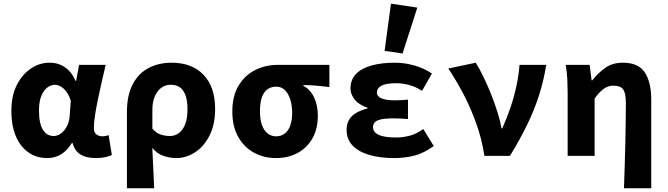

<svg xmlns="http://www.w3.org/2000/svg" viewBox="-20 -850 3640 1047"><path d="M238 12Q149.5 12 95.7 -56.6Q42 -125.1 42 -245.6Q42 -328.1 71.8 -386.7Q101.7 -445.3 149.1 -476.7Q196.4 -508.1 249.9 -508.1Q279.3 -508.1 305.1 -498.6Q330.8 -489 353.2 -467.6Q375.5 -446.3 391.6 -409.2H395.3L411 -496.1H556.4Q546.4 -453.2 535.1 -405Q523.9 -356.8 514.2 -309.3Q504.4 -261.9 498.1 -221.2Q491.8 -180.5 491.8 -152.4Q491.8 -127.6 505.5 -117.1Q519.1 -106.6 539.8 -106.6Q547.1 -106.6 555.4 -108.3Q563.7 -110 572.3 -113L590 -4.6Q576.4 1.7 554.7 6.9Q533 12 503.2 12Q451.5 12 420 -6.6Q388.6 -25.2 375.5 -70.3H371.8Q321.7 12 238 12ZM272.9 -108.3Q294 -108.3 313.1 -122.7Q332.2 -137 344.8 -161.4Q357.4 -185.8 359.7 -215.2L366.1 -301.3Q359 -323.2 349 -339.7Q339 -356.2 327.4 -366.5Q315.9 -376.8 303.9 -382.3Q291.9 -387.8 280.8 -387.8Q259 -387.8 238.9 -373.4Q218.8 -359 205.7 -328Q192.6 -296.9 192.6 -247.2Q192.6 -175.5 214.3 -141.9Q236 -108.3 272.9 -108.3Z M672.1 176.7V-237.2Q672.1 -331.5 704.1 -391.3Q736 -451 791.1 -479.6Q846.2 -508.1 915.4 -508.1Q1026.8 -508.1 1089.9 -442Q1153.1 -376 1153.1 -255.9Q1153.1 -170.8 1122.6 -110.8Q1092.1 -50.8 1043.6 -19.4Q995.1 12 941.1 12Q907.7 12 872.6 0.4Q837.5 -11.1 810.5 -43.3Q812.3 -5.2 814.1 31.6Q815.8 68.4 817.5 104.3Q819.1 140.2 820.7 176.7ZM906.8 -108.3Q932.9 -108.3 954.4 -123.4Q975.8 -138.4 989.1 -170.7Q1002.4 -202.9 1002.4 -254.2Q1002.4 -298.8 992.2 -328.4Q982.1 -358 962 -372.9Q942 -387.8 910.1 -387.8Q881.4 -387.8 859 -371Q836.5 -354.2 823.7 -323.5Q810.9 -292.8 810.9 -250.6V-148.1Q834.4 -122.6 858.6 -115.5Q882.8 -108.3 906.8 -108.3Z M1484.1 12Q1419.3 12 1365.4 -17.3Q1311.4 -46.6 1279.2 -103.3Q1246.9 -159.9 1246.9 -242.2Q1246.9 -328.1 1281.8 -384.5Q1316.7 -441 1372.7 -468.6Q1428.8 -496.1 1491.1 -496.1H1776.2V-375.5Q1735.7 -380.1 1704.5 -382.9Q1673.3 -385.6 1634.3 -386.4V-382.4Q1672.6 -361.5 1692.9 -318.6Q1713.2 -275.7 1713.2 -219.2Q1713.2 -147.6 1684 -95.9Q1654.8 -44.2 1603.2 -16.1Q1551.5 12 1484.1 12ZM1485.8 -106.6Q1513.4 -106.6 1532.8 -121.7Q1552.3 -136.7 1562.7 -165.1Q1573.2 -193.5 1573.2 -234Q1573.2 -273.5 1563.3 -306.1Q1553.3 -338.7 1534.1 -358.1Q1514.8 -377.5 1486.1 -377.5Q1459.3 -377.5 1439.2 -363.7Q1419.1 -349.9 1408.3 -320Q1397.6 -290.2 1397.6 -242.2Q1397.6 -199.3 1408.2 -168.8Q1418.9 -138.4 1438.9 -122.5Q1459 -106.6 1485.8 -106.6Z M2130.1 12Q2052.6 12 1993.9 -5.1Q1935.2 -22.3 1902.6 -56.4Q1870.1 -90.4 1870.1 -141.2Q1870.1 -174.8 1884 -197.7Q1897.9 -220.6 1923.8 -235.2Q1949.6 -249.9 1984 -258.6V-262.6Q1937.4 -277.9 1914.3 -307.2Q1891.2 -336.6 1891.2 -366.3Q1891.2 -416.3 1922.2 -447.5Q1953.1 -478.7 2007.8 -493.4Q2062.6 -508.1 2132.9 -508.1Q2185.5 -508.1 2238.8 -493.2Q2292.2 -478.3 2335.3 -449L2281.4 -354.3Q2248.7 -376 2213.1 -386.1Q2177.5 -396.2 2140.7 -396.2Q2084.8 -396.2 2060 -382.6Q2035.2 -369 2035.2 -346.2Q2035.2 -324 2060.6 -313.4Q2085.9 -302.8 2135.1 -302.8Q2151.3 -302.8 2169.4 -304.1Q2187.5 -305.5 2204.8 -306.5V-201Q2183.1 -203 2161.3 -203.7Q2139.6 -204.4 2119.4 -204.4Q2065.3 -204.4 2039.7 -193.6Q2014.1 -182.7 2014.1 -156.2Q2014.1 -129.9 2044.3 -115Q2074.5 -100.2 2144.2 -100.2Q2174.7 -100.2 2212.8 -109.6Q2250.9 -119.1 2288.2 -146.6L2345.5 -53.4Q2288.9 -13.4 2237.3 -0.7Q2185.6 12 2130.1 12ZM2175.3 -558.4 2077.2 -572.6 2112.1 -830 2255.6 -808.5Z M2621.6 0Q2607.1 -93.7 2576.1 -179.5Q2545.1 -265.4 2505.6 -340.2Q2466 -415 2424.6 -476.4L2574.6 -508.1Q2595.2 -474.2 2617 -429.4Q2638.8 -384.7 2658.2 -335.6Q2677.7 -286.4 2692.7 -238.7Q2707.7 -190.9 2714.9 -149.8H2718.9Q2744.7 -206.9 2764.1 -264.8Q2783.5 -322.7 2796 -380.8Q2808.5 -439 2813.1 -496.1H2958.8Q2944.5 -408.4 2919.4 -330.2Q2894.4 -252 2856 -172.7Q2817.6 -93.4 2761 0Z M3382.7 176.7Q3384.5 118.4 3386.6 54.6Q3388.8 -9.2 3390 -71.9Q3391.3 -134.5 3392.1 -190.5Q3392.9 -246.5 3392.9 -289.2Q3392.9 -342.8 3377.8 -362.9Q3362.8 -382.9 3324.9 -382.9Q3305.8 -382.9 3289.1 -375.4Q3272.3 -367.8 3256.3 -352.7Q3240.3 -337.6 3222.5 -312.6V0H3075.5V-343.5Q3075.5 -373.3 3073.8 -414.3Q3072 -455.2 3064.9 -496.1H3195.4L3206 -411.9H3209.7Q3243.5 -454.4 3282.5 -481.2Q3321.5 -508.1 3376.5 -508.1Q3461.7 -508.1 3496.5 -454.6Q3531.3 -401 3531.3 -308V176.7Z"/></svg>

Font: Source Code Pro ExtraLight
Style: Regular
Weight: 200
Monospace: yes
Designer: Paul D. Hunt, Teo Tuominen
Foundry: Adobe
Version: Version 1.026;hotconv 1.1.0;makeotfexe 2.6.0